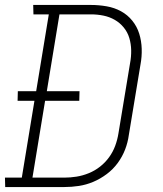

<svg xmlns="http://www.w3.org/2000/svg" viewBox="-36 -755 656 775"><path d="M-15 0 -16 -38H52L103 -348H35L36 -387H110L161 -697H99L98 -735H331Q363 -735 394.5 -729.5Q426 -724 452.5 -709.5Q479 -695 498 -671.5Q517 -648 526 -619Q535 -590 536 -558Q537 -526 531 -494L484 -210Q480 -180 469 -151.5Q458 -123 439.5 -97.5Q421 -72 395 -52.5Q369 -33 340.5 -21Q312 -9 282.5 -4.5Q253 0 223 0ZM95 -38H223Q248 -38 273 -42Q298 -46 322.5 -56Q347 -66 368 -82.5Q389 -99 404.5 -120.5Q420 -142 429 -166.5Q438 -191 442 -216L489 -500Q494 -526 493.5 -552Q493 -578 486 -601.5Q479 -625 463.5 -644Q448 -663 427 -675Q406 -687 381.5 -692Q357 -697 331 -697H204L153 -387H285L284 -348H146Z"/></svg>

Font: Iosevka Etoile Extralight
Style: Italic
Weight: 200
Italic angle: -9°
Designer: Belleve Invis
Foundry: Belleve Invis
Version: Version 22.1.2; ttfautohint (v1.8.4)